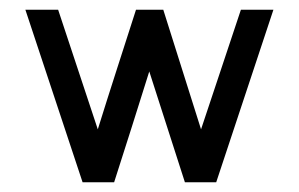

<svg xmlns="http://www.w3.org/2000/svg" viewBox="-20 -375 615 395"><path d="M542.5 -355 424.8 0H360.4L287.1 -228Q269 -170.4 251.2 -114Q233.4 -57.6 214.8 0H149.9L32.2 -355H99.6L181.2 -108.9Q200.2 -169.9 220.2 -231.9Q240.2 -293.9 259.8 -355H315.9L393.6 -108.9Q414.1 -169.9 434.6 -231.9Q455.1 -293.9 475.6 -355Z"/></svg>

Font: Fibel Vienna LRS
Style: Regular
Weight: 400
Designer: Peter Wiegel
Foundry: Peter Wioegel
Version: Version 000.000